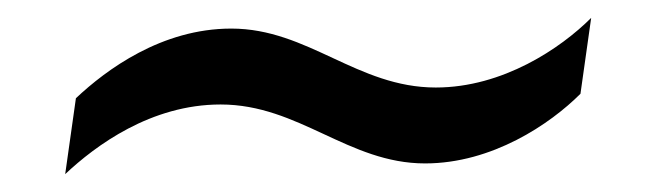

<svg xmlns="http://www.w3.org/2000/svg" viewBox="-20 -406 731 215"><path d="M642 -386C608 -352 543 -308 468 -308C380 -308 325 -374 239 -374C161 -374 99 -328 65 -296L53 -211C87 -243 149 -289 227 -289C315 -289 370 -223 456 -223C531 -223 596 -267 630 -301Z"/></svg>

Font: Chivo
Style: Italic
Weight: 400
Italic angle: -8°
Designer: Hector Gatti
Foundry: Omnibus-Type
Version: Version 1.003;PS 001.003;hotconv 1.0.70;makeotf.lib2.5.58329